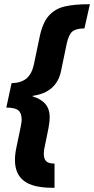

<svg xmlns="http://www.w3.org/2000/svg" viewBox="-20 -734 447 912"><path d="M51 26Q51 -1 58 -34L78 -130Q83 -155 83 -165Q83 -196 67.5 -209.5Q52 -223 10 -223L35 -339Q80 -340 105.5 -361Q131 -382 141 -428L169 -562Q183 -627 212 -659.5Q241 -692 286 -703Q331 -714 405 -714H407L381 -599Q341 -599 323.5 -584Q306 -569 297 -527L270 -397Q249 -295 136 -279L135 -276Q216 -252 216 -179Q216 -154 210 -124L192 -35Q188 -20 188 -5Q188 21 199.5 32Q211 43 239 43V158H230Q136 158 93.5 125Q51 92 51 26Z"/></svg>

Font: Noto Sans Display Ex Bold Cond
Style: Italic
Weight: 800
Width: 3
Italic angle: -12°
Designer: Monotype Design team
Foundry: Monotype Imaging Inc.
Version: Version 1.000